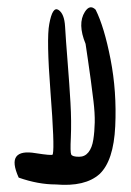

<svg xmlns="http://www.w3.org/2000/svg" viewBox="-20 -758 364 534"><path d="M32 -264Q13 -306 25.5 -322.5Q38 -339 79 -332Q124 -325 126 -328Q127 -328 127 -330Q132 -352 120.5 -501Q109 -650 117 -691Q126 -741 142.5 -730.5Q159 -720 161 -684Q163 -649 168 -586.5Q173 -524 176 -472Q179 -420 177 -375Q175 -335 178 -328.5Q181 -322 200 -322Q216 -322 226 -334.5Q236 -347 239.5 -369.5Q243 -392 243.5 -417.5Q244 -443 240 -476.5Q236 -510 232.5 -535.5Q229 -561 224.5 -592Q220 -623 218 -636Q195 -692 216 -725Q230 -747 246 -731Q270 -683 287.5 -593Q305 -503 300.5 -407Q296 -311 257 -274Q217 -238 135 -245Q86 -245 32 -264Z"/></svg>

Font: Amit
Style: Regular
Weight: 400
Version: Version 1.1